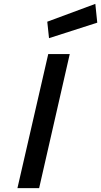

<svg xmlns="http://www.w3.org/2000/svg" viewBox="-20 -971 522 991"><path d="M182 0 340 -692H229L70 0ZM482 -854 472 -951 224 -859 233 -774Z"/></svg>

Font: RazerF5 SemiBold
Style: Italic
Weight: 600
Foundry: Razer Inc.
Version: Version 2